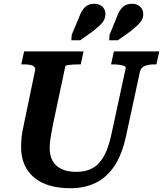

<svg xmlns="http://www.w3.org/2000/svg" viewBox="-20 -983 866 1020"><path d="M262 -324Q256 -294 252 -271.5Q248 -249 246 -231.5Q244 -214 244 -197Q244 -166 253 -142.5Q262 -119 280.5 -102.5Q299 -86 325.5 -78Q352 -70 386 -70Q437 -70 473 -90.5Q509 -111 533.5 -156Q558 -201 573 -275L648 -622Q649 -629 638.5 -633Q628 -637 611.5 -639Q595 -641 579 -641H570L585 -710H826L811 -641H800Q770 -641 749 -632.5Q728 -624 723 -600L650 -262Q629 -163 588 -101.5Q547 -40 488 -11.5Q429 17 355 17Q295 17 246.5 3.5Q198 -10 163.5 -38Q129 -66 110.5 -107Q92 -148 92 -202Q92 -221 93.5 -241Q95 -261 99.5 -286Q104 -311 111 -343L166 -607Q169 -621 161.5 -628.5Q154 -636 139 -638.5Q124 -641 104 -641H93L108 -710H424L409 -641H400Q384 -641 367.5 -640Q351 -639 339.5 -637Q328 -635 327 -631ZM400 -891Q412 -926 431 -944.5Q450 -963 480 -963Q508 -963 524 -947.5Q540 -932 540 -909Q540 -892 533 -877.5Q526 -863 511.5 -849.5Q497 -836 475 -818L406 -769H359L361 -798ZM600 -891Q612 -926 631 -944.5Q650 -963 681 -963Q708 -963 724.5 -947.5Q741 -932 741 -909Q741 -892 733.5 -877.5Q726 -863 711.5 -849.5Q697 -836 675 -818L606 -769H560L562 -798Z"/></svg>

Font: Roboto Serif 20pt SemiBold
Style: Italic
Weight: 600
Italic angle: -10°
Version: Version 1.007